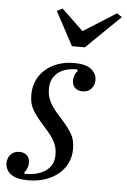

<svg xmlns="http://www.w3.org/2000/svg" viewBox="-55 -806 567 858"><g transform="rotate(5 229.0 -377.0)"><path d="M105 12Q50 12 25.5 -7.5Q1 -27 1 -56Q1 -78 15 -94.5Q29 -111 55 -111Q75 -111 88 -99.5Q101 -88 101 -65Q101 -54 96.5 -42Q92 -30 84 -22L87 -15Q106 -15 128.5 -19Q151 -23 170.5 -33.5Q190 -44 203 -63Q216 -82 216 -112Q216 -134 210 -152Q204 -170 193 -186.5Q182 -203 167.5 -219Q153 -235 136 -255Q116 -278 100.5 -304Q85 -330 85 -370Q85 -405 98 -434Q111 -463 135 -484Q159 -505 191.5 -516.5Q224 -528 263 -528Q317 -528 341 -508Q365 -488 365 -460Q365 -438 351 -421.5Q337 -405 311 -405Q291 -405 278 -416.5Q265 -428 265 -451Q265 -462 269.5 -474Q274 -486 282 -494L279 -501Q261 -501 240 -497Q219 -493 201.5 -482Q184 -471 172.5 -452Q161 -433 161 -403Q161 -381 167 -363Q173 -345 184 -328.5Q195 -312 209.5 -295.5Q224 -279 241 -260Q261 -237 276.5 -211Q292 -185 292 -145Q292 -110 278 -81Q264 -52 239 -31.5Q214 -11 179.5 0.5Q145 12 105 12ZM166 -753 191 -766 288 -673 435 -766 458 -751 305 -602H247Z"/></g></svg>

Font: IBM Plex Serif
Style: Italic
Weight: 400
Italic angle: -14°
Designer: Mike Abbink, Paul van der Laan, Pieter van Rosmalen
Foundry: Bold Monday
Version: Version 3.001